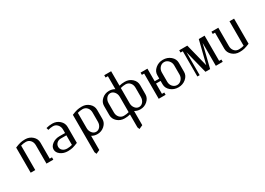

<svg xmlns="http://www.w3.org/2000/svg" viewBox="-8 -1348 3204 2321"><g transform="rotate(-30 1594.0 -188.0)"><path d="M64 0V-351.1Q108.4 -369.6 137.5 -376.7Q166.5 -383.8 206.1 -383.8Q265.1 -383.8 306.6 -346.4Q348.1 -309.1 348.1 -255.9V-32.2H379.9V0H284.2V-255.9Q284.2 -297.4 260.3 -324.7Q236.3 -352.1 198.2 -352.1Q164.1 -352.1 127.9 -341.8V0Z M443.8 -104Q443.8 -146 485.8 -177Q527.8 -208 585.4 -208H663.6V-255.9Q663.6 -295.4 639.2 -323.7Q614.7 -352.1 577.6 -352.1Q543.5 -352.1 507.8 -341.8L499.5 -372.1Q541 -383.8 585.4 -383.8Q644.5 -383.8 686 -346.4Q727.5 -309.1 727.5 -255.9V-33.2Q682.6 -14.6 653.6 -7.3Q624.5 0 585.4 0Q526.9 0 485.4 -30.3Q443.8 -60.5 443.8 -104ZM507.8 -104Q507.8 -72.8 531.5 -52.5Q555.2 -32.2 593.8 -32.2Q629.4 -32.2 663.6 -42V-175.8H585.4Q552.7 -175.8 530.3 -155Q507.8 -134.3 507.8 -104Z M855.5 170.9V-351.1Q899.9 -369.6 929 -376.7Q958 -383.8 997.6 -383.8Q1056.6 -383.8 1098.1 -346.4Q1139.6 -309.1 1139.6 -255.9V-127.9Q1139.6 -76.2 1097.4 -38.1Q1055.2 0 997.6 0Q954.6 0 919.4 -21V176.8L867.7 200.2ZM919.4 -127.9Q919.4 -88.9 942.4 -60.5Q965.3 -32.2 997.6 -32.2Q1030.8 -32.2 1053.2 -59.8Q1075.7 -87.4 1075.7 -127.9V-255.9Q1075.7 -297.4 1051.8 -324.7Q1027.8 -352.1 989.7 -352.1Q955.6 -352.1 919.4 -341.8Z M1235.4 -127.9V-255.9Q1235.4 -307.6 1277.6 -345.7Q1319.8 -383.8 1377.4 -383.8Q1420.4 -383.8 1455.6 -362.8V-543.9H1423.3V-576.2H1519.5V-374Q1553.7 -383.8 1597.7 -383.8Q1656.7 -383.8 1698 -346.4Q1739.3 -309.1 1739.3 -255.9V-127.9Q1739.3 -76.2 1697.3 -38.1Q1655.3 0 1597.7 0Q1554.7 0 1519.5 -21V176.8L1467.3 200.2L1455.6 170.9V-9.8Q1421.4 0 1377.4 0Q1318.4 0 1276.9 -37.4Q1235.4 -74.7 1235.4 -127.9ZM1299.3 -127.9Q1299.3 -86.9 1323.5 -59.6Q1347.7 -32.2 1385.7 -32.2Q1421.4 -32.2 1455.6 -42V-255.9Q1455.6 -294.9 1432.6 -323.5Q1409.7 -352.1 1377.4 -352.1Q1344.2 -352.1 1321.8 -324.2Q1299.3 -296.4 1299.3 -255.9ZM1519.5 -127.9Q1519.5 -88.9 1542.5 -60.5Q1565.4 -32.2 1597.7 -32.2Q1630.9 -32.2 1653.1 -59.8Q1675.3 -87.4 1675.3 -127.9V-255.9Q1675.3 -297.4 1651.4 -324.7Q1627.4 -352.1 1589.4 -352.1Q1555.7 -352.1 1519.5 -341.8Z M1819.3 -352.1V-383.8H1915V-208H1979V-255.9Q1979 -307.6 2023.7 -345.7Q2068.4 -383.8 2128.9 -383.8Q2191.4 -383.8 2235.4 -346.4Q2279.3 -309.1 2279.3 -255.9V-127.9Q2279.3 -75.7 2234.9 -37.8Q2190.4 0 2128.9 0Q2066.9 0 2022.9 -37.4Q1979 -74.7 1979 -127.9V-175.8H1915V-32.2H1947.3V0H1851.1V-352.1ZM2043 -127.9Q2043 -87.4 2067.6 -59.8Q2092.3 -32.2 2128.9 -32.2Q2164.1 -32.2 2189.7 -60.5Q2215.3 -88.9 2215.3 -127.9V-255.9Q2215.3 -294.9 2189.7 -323.5Q2164.1 -352.1 2128.9 -352.1Q2092.3 -352.1 2067.6 -324.2Q2043 -296.4 2043 -255.9Z M2358.9 -352.1V-383.8H2471.7L2551.8 -64L2631.8 -383.8H2712.9V-32.2H2744.6V0H2648.4V-319.8L2568.8 0H2503.4L2422.9 -319.8V0H2390.6V-352.1Z M2808.6 -352.1V-383.8H2904.3V-127.9Q2904.3 -86.4 2928.2 -59.3Q2952.1 -32.2 2990.2 -32.2Q3026.4 -32.2 3060.5 -42V-383.8H3124.5V-33.2Q3079.6 -14.6 3050.5 -7.3Q3021.5 0 2982.4 0Q2923.3 0 2881.8 -37.4Q2840.3 -74.7 2840.3 -127.9V-352.1Z"/></g></svg>

Font: Gawaa
Style: Regular
Weight: 400
Designer: T. Christopher White
Version: Version 1.0